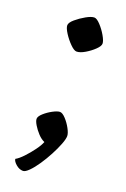

<svg xmlns="http://www.w3.org/2000/svg" viewBox="-129 -558 480 730"><g transform="rotate(20 111.5 -193.5)"><path d="M65 127Q50 127 36.5 115.5Q23 104 22 94Q35 87 52 69Q69 51 84 30.5Q99 10 104 -4Q90 -10 77 -24Q64 -38 55 -53Q46 -68 46 -77Q46 -87 60.5 -100Q75 -113 93 -122.5Q111 -132 121 -132Q131 -132 144.5 -117.5Q158 -103 168 -84.5Q178 -66 178 -55Q178 -43 169.5 -21Q161 1 147.5 26.5Q134 52 118.5 75Q103 98 88.5 112.5Q74 127 65 127ZM101 -369Q91 -369 75 -385Q59 -401 46.5 -420.5Q34 -440 34 -451Q34 -462 51 -476.5Q68 -491 88.5 -502.5Q109 -514 121 -514Q131 -514 146 -498Q161 -482 172.5 -462Q184 -442 184 -431Q184 -421 169 -406.5Q154 -392 134.5 -380.5Q115 -369 101 -369Z"/></g></svg>

Font: Texturina
Style: Regular
Weight: 400
Designer: Guillermo Torres Carreño
Foundry: Omnibus-Type
Version: Version 1.002; ttfautohint (v1.8.3)